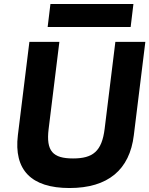

<svg xmlns="http://www.w3.org/2000/svg" viewBox="-20 -924 752 967"><path d="M652 -904H234L220 -788H638ZM561 -713 507 -275C493 -162 448 -126 348 -126C247 -126 211 -162 225 -275L279 -713H128L70 -243C49 -69 136 23 330 23C524 23 633 -69 654 -243L712 -713Z"/></svg>

Font: Bluebird
Style: SfBdExtObl
Weight: 700
Designer: Jasper
Foundry: Cannot Into Space Fonts
Version: Version 0.98